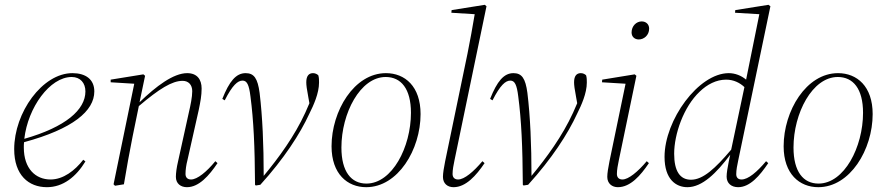

<svg xmlns="http://www.w3.org/2000/svg" viewBox="-20 -766 3685 798"><path d="M278 -446C314 -446 335 -421 335 -386C335 -310 253 -238 81 -189C96 -319 187 -446 278 -446ZM175 12C242 12 296 -31 335 -95L326 -102C291 -57 243 -20 190 -20C128 -20 79 -65 79 -153C79 -160 79 -168 80 -175C283 -230 372 -305 372 -386C372 -437 335 -462 281 -462C156 -462 39 -298 39 -146C39 -38 99 12 175 12Z M757 12C807 12 849 -36 884 -88L875 -96C839 -52 800 -20 774 -20C759 -20 751 -29 751 -43C751 -60 754 -81 759 -100L806 -309C813 -343 818 -369 818 -398C818 -436 799 -462 758 -462C701 -462 629 -408 560 -341L583 -451L576 -457L440 -435V-424L538 -418L452 0L458 6L495 0C507 -73 518 -132 531 -198L557 -325C642 -397 695 -430 739 -430C763 -430 779 -414 779 -387C779 -363 772 -329 765 -299L720 -95C714 -70 711 -46 711 -31C711 -3 731 12 757 12Z M1040 2 1043 5 1062 2C1160 -106 1227 -209 1266 -294C1283 -328 1306 -378 1306 -423C1306 -433 1306 -443 1303 -453C1298 -458 1290 -462 1281 -462C1264 -462 1253 -451 1253 -424C1253 -412 1255 -396 1262 -359L1266 -337C1260 -324 1255 -311 1249 -298C1204 -200 1139 -111 1076 -35C1076 -164 1071 -281 1059 -380C1051 -440 1036 -462 1001 -462C961 -462 933 -428 904 -355L914 -349C946 -412 968 -431 988 -431C1006 -431 1015 -415 1021 -365C1034 -266 1039 -159 1040 2Z M1502 12C1634 12 1728 -144 1728 -292C1728 -407 1663 -462 1584 -462C1452 -462 1358 -305 1358 -158C1358 -43 1424 12 1502 12ZM1503 -3C1440 -3 1399 -52 1399 -153C1399 -295 1477 -446 1583 -446C1647 -446 1688 -397 1688 -297C1688 -155 1610 -3 1503 -3Z M1865 12C1916 12 1959 -36 1994 -88L1985 -96C1948 -52 1910 -20 1884 -20C1869 -20 1861 -29 1861 -43C1861 -60 1865 -81 1869 -100L2002 -740L1995 -746L1857 -724L1856 -713L1953 -707C1944 -653 1934 -598 1923 -543L1830 -95C1825 -70 1821 -46 1821 -31C1821 -3 1840 12 1865 12Z M2153 2 2156 5 2175 2C2273 -106 2340 -209 2379 -294C2396 -328 2419 -378 2419 -423C2419 -433 2419 -443 2416 -453C2411 -458 2403 -462 2394 -462C2377 -462 2366 -451 2366 -424C2366 -412 2368 -396 2375 -359L2379 -337C2373 -324 2368 -311 2362 -298C2317 -200 2252 -111 2189 -35C2189 -164 2184 -281 2172 -380C2164 -440 2149 -462 2114 -462C2074 -462 2046 -428 2017 -355L2027 -349C2059 -412 2081 -431 2101 -431C2119 -431 2128 -415 2134 -365C2147 -266 2152 -159 2153 2Z M2504 -31C2504 -3 2524 12 2548 12C2600 12 2642 -36 2677 -88L2668 -96C2631 -52 2592 -20 2567 -20C2552 -20 2544 -29 2544 -43C2544 -60 2548 -81 2552 -100L2625 -451L2618 -457L2483 -435L2482 -424L2580 -418L2513 -95C2508 -70 2504 -46 2504 -31ZM2635 -602C2656 -602 2678 -619 2678 -647C2678 -665 2665 -677 2647 -677C2625 -677 2605 -658 2605 -631C2605 -613 2618 -602 2635 -602Z M2782 -127C2782 -208 2821 -322 2888 -385C2919 -415 2957 -435 2998 -435C3029 -435 3055 -422 3074 -404L3019 -144C2953 -66 2902 -19 2852 -19C2806 -19 2782 -55 2782 -127ZM3048 12C3097 12 3138 -36 3173 -88L3164 -96C3127 -52 3090 -20 3062 -20C3047 -20 3040 -29 3040 -42C3040 -60 3044 -79 3048 -98L3182 -740L3174 -746L3036 -724L3035 -713L3136 -707L3081 -435C3061 -452 3035 -462 3009 -462C2883 -462 2742 -267 2742 -114C2742 -20 2790 12 2837 12C2899 12 2958 -47 3015 -123L3009 -95C3004 -70 3000 -47 3000 -32C3000 -4 3020 12 3048 12Z M3381 12C3513 12 3607 -144 3607 -292C3607 -407 3542 -462 3463 -462C3331 -462 3237 -305 3237 -158C3237 -43 3303 12 3381 12ZM3382 -3C3319 -3 3278 -52 3278 -153C3278 -295 3356 -446 3462 -446C3526 -446 3567 -397 3567 -297C3567 -155 3489 -3 3382 -3Z"/></svg>

Font: Source Serif 4 Display Light
Style: Italic
Weight: 300
Italic angle: -12°
Designer: Frank Grießhammer
Foundry: Adobe Systems Incorporated
Version: Version 4.004;hotconv 1.0.117;makeotfexe 2.5.65602